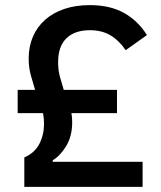

<svg xmlns="http://www.w3.org/2000/svg" viewBox="-20 -730 629 750"><path d="M75 0V-115Q116 -133 134 -168.5Q152 -204 152 -246Q152 -257 151 -267.5Q150 -278 148 -288H49V-379H117Q108 -408 100 -437.5Q92 -467 92 -502Q92 -548 108.5 -586.5Q125 -625 156 -652.5Q187 -680 231 -695Q275 -710 331 -710Q409 -710 463.5 -680Q518 -650 554 -593L471 -534Q445 -572 411.5 -592Q378 -612 331 -612Q272 -612 239.5 -580.5Q207 -549 207 -487Q207 -456 214 -430.5Q221 -405 229 -379H437V-288H259Q262 -271 262 -253Q262 -198 238.5 -159.5Q215 -121 186 -104V-98H537V0Z"/></svg>

Font: IBM Plex Sans Devanagari Medium
Style: Regular
Weight: 500
Designer: Mike Abbink, Paul van der Laan, Pieter van Rosmalen, Erin McLaughlin
Foundry: Bold Monday
Version: Version 1.1